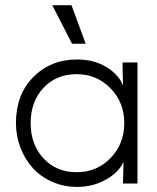

<svg xmlns="http://www.w3.org/2000/svg" viewBox="-20 -713 610 746"><path d="M277.8 -43.9Q356.4 -43.9 409.7 -99.1Q462.9 -154.3 462.9 -234.9Q462.9 -314.5 409.7 -369.6Q356.4 -424.8 277.8 -424.8Q198.7 -424.8 148.9 -371.6Q99.1 -318.4 99.1 -234.9Q99.1 -151.4 148.9 -97.7Q198.7 -43.9 277.8 -43.9ZM42 -234.9Q42 -345.7 109.6 -413.8Q177.2 -481.9 279.8 -481.9Q344.7 -481.9 393.1 -452.6Q441.4 -423.3 458 -380.9L456.1 -458V-470.2H514.2V0H458V-7.8L460 -85Q443.4 -44.9 392.8 -15.9Q342.3 13.2 279.8 13.2Q227.5 13.2 182.6 -6.6Q137.7 -26.4 107.2 -60.3Q76.7 -94.2 59.3 -139.4Q42 -184.6 42 -234.9ZM183.1 -692.9H257.8L313 -543H259.8Z"/></svg>

Font: Kreadon Light
Style: Regular
Weight: 300
Designer: kohakuno
Foundry: StudioGnu
Version: Version 1.000;Glyphs 3.1.2 (3151)